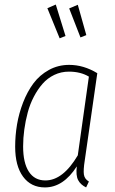

<svg xmlns="http://www.w3.org/2000/svg" viewBox="-20 -817 506 847"><path d="M226.1 -796.9 269 -658.2 243.2 -647.9 189 -780.8ZM323.2 -795.9 360.8 -662.1 335 -651.9 285.2 -779.8ZM285.2 -530.8Q349.1 -530.8 409.2 -494.1L354 -109.9Q347.2 -66.9 350.1 -47.1Q353 -27.3 372.1 -16.1L359.9 9.8Q335.4 -2 324.7 -22.5Q314 -43 318.8 -83Q259.3 9.8 178.2 9.8Q116.7 9.8 81.8 -37.6Q46.9 -85 46.9 -169.9Q46.9 -219.2 55.2 -268.3Q63.5 -317.4 82 -365.2Q100.6 -413.1 127.7 -449.5Q154.8 -485.8 195.6 -508.3Q236.3 -530.8 285.2 -530.8ZM284.2 -501Q249.5 -501 219.5 -486.6Q189.5 -472.2 167.7 -447.3Q146 -422.4 129.2 -390.1Q112.3 -357.9 102.3 -320.6Q92.3 -283.2 87.2 -245.6Q82 -208 82 -170.9Q82 -98.6 107.2 -59.8Q132.3 -21 180.2 -21Q257.8 -21 323.2 -131.8L372.1 -479Q335.4 -501 284.2 -501Z"/></svg>

Font: Fira Sans Compressed UltraLight
Style: Italic
Weight: 200
Width: 3
Italic angle: -8°
Designer: Carrois Corporate & Edenspiekermann AG
Foundry: Carrois Corporate GbR & Edenspiekermann AG
Version: Version 4.203;PS 004.203;hotconv 1.0.88;makeotf.lib2.5.64775